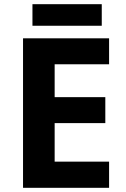

<svg xmlns="http://www.w3.org/2000/svg" viewBox="-20 -963 600 917"><path d="M466 -943H135V-840H466ZM501 -66V-191H241V-375H483V-499H241V-656H501V-780H90V-66Z"/></svg>

Font: Noto Sans Malayalam UI
Style: Bold
Weight: 700
Designer: Jelle Bosma - Monotype Design Team
Foundry: Monotype Imaging Inc.
Version: Version 2.104